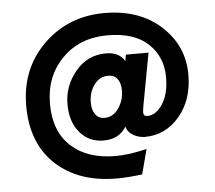

<svg xmlns="http://www.w3.org/2000/svg" viewBox="-52 -769 940 838"><g transform="rotate(-5 418.5 -350.0)"><path d="M426 12Q260 12 160 -80.5Q60 -173 60 -338Q60 -500 168 -606Q276 -712 435 -712Q588 -712 682.5 -625.5Q777 -539 777 -412Q777 -302 716 -230Q655 -158 564 -158Q539 -158 515 -171Q491 -184 483 -210Q452 -158 384 -158Q320 -158 280 -205Q240 -252 240 -329Q240 -409 292.5 -472.5Q345 -536 426 -536Q485 -536 508 -495L513 -523H612L579 -345Q566 -280 566 -265Q566 -248 583 -248Q621 -248 650 -292.5Q679 -337 679 -410Q679 -499 618 -556.5Q557 -614 440 -614Q318 -614 241 -536Q164 -458 164 -337Q164 -217 235.5 -151.5Q307 -86 430 -86Q489 -86 567 -105L538 4Q476 12 426 12ZM396 -256Q434 -256 458 -291Q482 -326 482 -368Q482 -401 468 -419.5Q454 -438 428 -438Q390 -438 366 -405.5Q342 -373 342 -327Q342 -295 356.5 -275.5Q371 -256 396 -256Z"/></g></svg>

Font: OVRPSS Recut ExtraBold
Style: Regular
Weight: 800
Designer: Giant Group
Foundry: Giant Group
Version: Version 1.001;hotconv 1.0.109;makeotfexe 2.5.65596